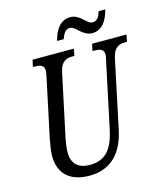

<svg xmlns="http://www.w3.org/2000/svg" viewBox="-130 -989 934 1096"><g transform="rotate(-15 337.0 -441.5)"><path d="M489 -772C546 -772 579 -821 594 -884H555C547 -857 535 -831 507 -831C471 -831 448 -893 389 -893C331 -893 298 -846 282 -781H321C331 -808 342 -834 371 -834C406 -834 429 -772 489 -772ZM263 10C391 10 464 -71 491 -202L575 -600C588 -664 621 -673 656 -673H666L674 -714H471L462 -673H472C505 -673 529 -667 529 -635C529 -628 527 -616 524 -605L442 -218C421 -118 383 -49 281 -49C213 -49 175 -83 175 -150C175 -175 179 -206 188 -247L263 -600C276 -664 309 -673 344 -673H355L363 -714H119L110 -673H120C152 -673 176 -667 176 -635C176 -628 175 -619 171 -601L97 -252C92 -227 84 -179 84 -154C84 -50 147 10 263 10Z"/></g></svg>

Font: Noto Serif ExtraCondensed
Style: Italic
Weight: 400
Width: 2
Italic angle: -12°
Designer: Monotype Design Team
Foundry: Monotype Imaging Inc.
Version: Version 2.014